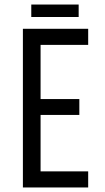

<svg xmlns="http://www.w3.org/2000/svg" viewBox="-20 -827 463 847"><path d="M327 -807V-752H118V-807ZM330 -390V-320H159V-71H369V0H81V-700H369V-629H159V-390Z"/></svg>

Font: Bebas Neue Regular
Style: Regular
Weight: 400
Designer: Ryoichi Tsunekawa & LGV (GE)
Foundry: Free Software Foundation, Inc.
Version: Version 1.003 August 13, 2016